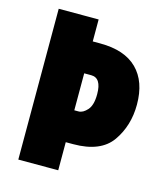

<svg xmlns="http://www.w3.org/2000/svg" viewBox="-108 -796 755 878"><g transform="rotate(15 270.0 -357.0)"><path d="M520 -383Q520 -492 460.5 -551Q401 -610 285 -610H250V-714H61V0H250V-133H285Q415 -133 467.5 -208Q520 -283 520 -383ZM250 -284V-459H283Q332 -459 332 -382Q332 -330 311.5 -307Q291 -284 270 -284Z"/></g></svg>

Font: Noto Sans Display SemiCondensed Black
Style: Regular
Weight: 900
Width: 4
Designer: Monotype Design Team
Foundry: Monotype Imaging Inc.
Version: Version 1.900